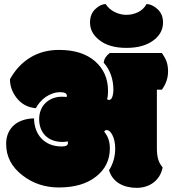

<svg xmlns="http://www.w3.org/2000/svg" viewBox="-20 -907 835 931"><path d="M416.5 -797.9Q416.5 -838.9 442.4 -863.3Q467.8 -887.2 492.7 -887.2Q500 -875 511.2 -865.2Q522.5 -855.5 535.6 -848.9Q548.8 -842.3 563.5 -838.6Q578.1 -835 591.8 -835Q624 -835 650.6 -848.6Q677.2 -862.3 690.4 -887.2Q716.3 -887.2 743.2 -863.3Q770.5 -838.9 770.5 -797.9Q770.5 -748 727.5 -713.9Q678.2 -674.8 593.3 -674.8Q507.8 -674.8 460 -713.9Q416.5 -748.5 416.5 -797.9ZM538.6 -186.5Q538.6 -226.1 524.4 -253.4Q511.7 -276.4 497.6 -276.4Q488.3 -276.4 485.4 -268.1Q512.7 -236.3 512.7 -188Q512.7 -103 445.8 -50.8Q379.4 2 265.6 2Q165.5 2 90.3 -55.7Q9.8 -116.7 9.8 -209Q9.8 -239.3 20.3 -262.5Q30.8 -285.6 48.8 -301Q66.9 -316.4 91.8 -324.5Q116.7 -332.5 145 -333Q145.5 -302.2 155 -277.3Q164.6 -252.4 181.9 -234.4Q199.2 -216.3 224.1 -206.5Q249 -196.8 279.8 -196.8Q309.6 -196.8 309.6 -213.4Q309.6 -217.3 308.1 -221.7Q297.4 -218.8 283.2 -218.8Q256.8 -218.8 235.8 -226.6Q214.8 -234.4 200.2 -249Q185.5 -263.7 177.7 -283.9Q169.9 -304.2 169.9 -329.1Q169.9 -353.5 178 -373.5Q186 -393.6 200.7 -407.7Q215.3 -421.9 235.6 -429.9Q255.9 -438 279.8 -438Q296.4 -438 302.7 -436.5Q304.2 -439.5 304.2 -442.9Q304.2 -460 272 -460Q253.4 -460 235.6 -453.9Q217.8 -447.8 202.4 -437.3Q187 -426.8 174.6 -412.6Q162.1 -398.4 153.8 -382.3Q94.2 -387.7 59.1 -434.1Q28.3 -475.1 28.3 -522.9Q66.4 -591.3 127 -628.2Q187.5 -665 266.1 -665Q377 -665 440.4 -610.4Q503.9 -555.7 503.9 -465.3Q503.9 -439 499 -425.8Q501 -424.8 503.2 -423.6Q505.4 -422.4 508.3 -422.4Q515.6 -422.4 519.8 -428.2Q523.9 -434.1 526.1 -441.9Q528.3 -449.7 529.1 -457.8Q529.8 -465.8 529.8 -470.7Q529.8 -549.8 482.9 -603Q485.8 -630.4 512.2 -649.9H765.1Q772.9 -638.2 778.6 -628.2Q784.2 -618.2 787.8 -607.7Q791.5 -597.2 793.2 -585.7Q794.9 -574.2 794.9 -560.1Q794.9 -513.7 765.1 -472.2H740.7V-188Q740.7 -155.8 747.1 -134.5Q753.4 -113.3 768.6 -95.2Q764.2 -71.8 752.7 -53.2Q741.2 -34.7 724.6 -22Q708 -9.3 687 -2.7Q666 3.9 642.6 3.9Q618.7 3.9 596.9 -1.5Q575.2 -6.8 557.9 -17.3Q540.5 -27.8 527.8 -43.9Q515.1 -60.1 508.8 -81.5Q538.6 -129.4 538.6 -186.5Z"/></svg>

Font: Modak sl
Style: Regular
Weight: 400
Designer: Sarang Kulkarni, Maithili Shingre, Noopur Datye
Foundry: Ek Type
Version: Version 1.036;PS Version 1.000;hotconv 1.0.79;makeotf.lib2.5